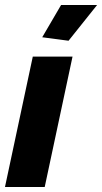

<svg xmlns="http://www.w3.org/2000/svg" viewBox="-30 -753 411 773"><path d="M246 -589 140 -603 216 -733H361ZM102 -525H262L150 0H-10Z"/></svg>

Font: Raleway-v4020 ExtraBold
Style: Italic
Weight: 800
Italic angle: -12°
Designer: Matt McInerney, Pablo Impallari, Rodrigo Fuenzalida
Foundry: Matt McInerney, Pablo Impallari, Rodrigo Fuenzalida
Version: Version 4.020;PS 004.020;hotconv 1.0.88;makeotf.lib2.5.64775